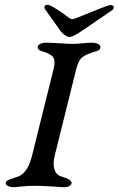

<svg xmlns="http://www.w3.org/2000/svg" viewBox="-20 -783 497 805"><path d="M442 -762Q457 -762 457 -752Q457 -746 450 -740L318 -650Q284 -628 273 -628Q256 -628 236 -650L172 -740Q166 -748 166 -752Q166 -763 180 -763Q189 -763 220 -743Q251 -723 271 -707Q280 -699 299 -707Q434 -762 442 -762ZM366 -604Q379 -604 390 -599Q401 -594 401 -586Q401 -573 386 -569Q341 -556 325 -543Q309 -530 300 -495L209 -129Q201 -96 208 -73.5Q215 -51 232 -45Q235 -44 240.5 -42Q246 -40 249 -39Q252 -38 256.5 -36.5Q261 -35 263.5 -33.5Q266 -32 269 -30.5Q272 -29 273.5 -27.5Q275 -26 277 -24Q279 -22 279.5 -19.5Q280 -17 280 -15Q280 -8 270.5 -3Q261 2 249 2Q248 2 201 -1Q154 -4 126 -4Q98 -4 69 -1Q40 2 37 2Q24 2 14 -3Q4 -8 4 -15Q4 -22 12 -26.5Q20 -31 36 -36Q52 -41 59 -44Q97 -61 114 -129L205 -495Q213 -528 203 -543Q193 -558 154 -569Q138 -573 138 -586Q138 -594 149 -599Q160 -604 173 -604Q193 -604 229.5 -601.5Q266 -599 284 -599Q302 -599 325.5 -601.5Q349 -604 366 -604Z"/></svg>

Font: EB Garamond 08
Style: Italic
Weight: 400
Italic angle: -14°
Version: Version 0.016